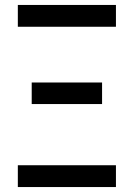

<svg xmlns="http://www.w3.org/2000/svg" viewBox="-20 -755 540 775"><path d="M52 -647V-735H448V-647ZM108 -335V-422H392V-335ZM52 0V-88H448V0Z"/></svg>

Font: Zed Sans Semibold
Style: Regular
Weight: 600
Designer: Belleve Invis
Foundry: Belleve Invis
Version: Version 1.0.0; ttfautohint (v1.8.4)